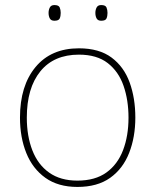

<svg xmlns="http://www.w3.org/2000/svg" viewBox="-20 -729 615 759"><path d="M515 -264Q515 -187 490.5 -124.5Q466 -62 415.5 -26Q365 10 286 10Q210 10 159.5 -26Q109 -62 84 -124Q59 -186 59 -264Q59 -390 120.5 -464Q182 -538 292 -538Q372 -538 421 -501.5Q470 -465 492.5 -403Q515 -341 515 -264ZM86 -264Q86 -191 108 -134.5Q130 -78 174.5 -46.5Q219 -15 286 -15Q356 -15 400.5 -47Q445 -79 466.5 -135.5Q488 -192 488 -264Q488 -333 468.5 -389.5Q449 -446 406 -479.5Q363 -513 292 -513Q193 -513 139.5 -447Q86 -381 86 -264ZM172 -678Q172 -690 177 -699.5Q182 -709 195 -709Q212 -709 216 -699.5Q220 -690 220 -678Q220 -665 216 -656Q212 -647 195 -647Q182 -647 177 -656Q172 -665 172 -678ZM357 -678Q357 -690 362 -699.5Q367 -709 380 -709Q397 -709 401 -699.5Q405 -690 405 -678Q405 -665 401 -656Q397 -647 380 -647Q367 -647 362 -656Q357 -665 357 -678Z"/></svg>

Font: Noto Sans Kannada Thin
Style: Regular
Weight: 100
Designer: Jelle Bosma - Monotype Design Team
Foundry: Monotype Imaging Inc.
Version: Version 2.005; ttfautohint (v1.8.4.7-5d5b)